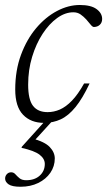

<svg xmlns="http://www.w3.org/2000/svg" viewBox="-28 -470 419 750"><path d="M52.5 259.5Q19 259.5 5.5 250Q-8 240.5 -8 227.5Q-8 217.5 -1.2 210.2Q5.5 203 15.5 203Q25.5 203 32.2 210.8Q39 218.5 48.2 226.2Q57.5 234 74.5 234Q107.5 234 127.2 216Q147 198 147 170.5Q147 150 126.5 134.2Q106 118.5 56 107.5L57.5 103L158 -8.5H186.5L94 93L96.5 70.5Q146.5 83.5 166.2 104.2Q186 125 186 149Q186 179.5 168.8 204.8Q151.5 230 121.2 244.8Q91 259.5 52.5 259.5ZM258.5 -422Q226.5 -422 195.2 -399.5Q164 -377 138.5 -338Q113 -299 97.5 -248Q82 -197 82 -139.5Q82 -81 101 -56.5Q120 -32 158 -32Q182.5 -32 206 -42.2Q229.5 -52.5 253 -76.8Q276.5 -101 300.5 -144H322Q294.5 -85.5 267 -51.8Q239.5 -18 209.5 -4Q179.5 10 144 10Q92.5 10 62 -21.8Q31.5 -53.5 31.5 -120.5Q31.5 -195 54 -255.8Q76.5 -316.5 113.2 -360Q150 -403.5 194.5 -427Q239 -450.5 283.5 -450.5Q327.5 -450.5 349.2 -434.5Q371 -418.5 371 -396Q371 -382 362.2 -373.5Q353.5 -365 339 -364.5Q333.5 -364.5 326.2 -373.5Q319 -382.5 309 -394Q298.5 -405.5 286.5 -413.8Q274.5 -422 258.5 -422Z"/></svg>

Font: Newsreader 16pt 16pt Light
Style: Italic
Weight: 300
Italic angle: -17°
Version: Version 1.003